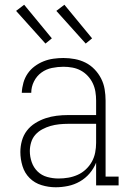

<svg xmlns="http://www.w3.org/2000/svg" viewBox="-20 -783 540 811"><path d="M215 8Q185 8 155.5 -1Q126 -10 105 -31Q84 -52 75 -81.5Q66 -111 66 -141Q66 -165 72.5 -188.5Q79 -212 93.5 -231Q108 -250 129 -263Q150 -276 172.5 -283.5Q195 -291 219 -294Q243 -297 268 -297H386V-358Q386 -377 383 -395.5Q380 -414 372 -431Q364 -448 351 -462Q338 -476 321.5 -485Q305 -494 286 -497.5Q267 -501 248 -501Q224 -501 199.5 -496Q175 -491 155 -476.5Q135 -462 123.5 -439Q112 -416 112 -391H72Q73 -413 79 -434Q85 -455 97 -472.5Q109 -490 126.5 -503Q144 -516 164 -524Q184 -532 205.5 -535Q227 -538 248 -538Q272 -538 296 -533.5Q320 -529 341 -518.5Q362 -508 379 -490.5Q396 -473 407 -451.5Q418 -430 422 -406Q426 -382 426 -358V-37H481V0H386V-96Q376 -71 358.5 -50.5Q341 -30 317.5 -16.5Q294 -3 267.5 2.5Q241 8 215 8ZM227 -29Q248 -29 268.5 -32.5Q289 -36 308 -44.5Q327 -53 342.5 -67.5Q358 -82 368 -100Q378 -118 382 -138.5Q386 -159 386 -180V-260H268Q249 -260 230 -258Q211 -256 193.5 -251Q176 -246 159 -237Q142 -228 129.5 -214Q117 -200 111.5 -181.5Q106 -163 106 -145Q106 -121 114 -98Q122 -75 139 -58.5Q156 -42 179.5 -35.5Q203 -29 227 -29ZM342 -599 218 -737 252 -763 369 -621ZM172 -599 48 -737 82 -763 199 -621Z"/></svg>

Font: Iosevka Slab Extralight
Style: Regular
Weight: 200
Monospace: yes
Designer: Belleve Invis
Foundry: Belleve Invis
Version: Version 11.1.1; ttfautohint (v1.8.3)